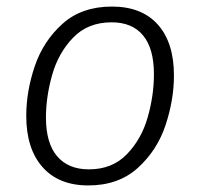

<svg xmlns="http://www.w3.org/2000/svg" viewBox="-20 -554 609 585"><path d="M60 -201Q60 -276 86 -352.5Q112 -429 170.5 -481.5Q229 -534 321 -534Q412 -534 461 -479Q510 -424 510 -324Q510 -250 484.5 -173Q459 -96 400 -42.5Q341 11 249 11Q159 11 109.5 -45Q60 -101 60 -201ZM449 -328Q449 -406 416 -446Q383 -486 320 -486Q248 -486 203 -439.5Q158 -393 139 -326Q120 -259 120 -196Q120 -118 154 -78Q188 -38 251 -38Q322 -38 366.5 -84Q411 -130 430 -196.5Q449 -263 449 -328Z"/></svg>

Font: Fira Sans Light
Style: Italic
Weight: 300
Italic angle: -8°
Designer: bBox Type GmbH & Carrois Corporate GbR & Edenspiekermann AG
Foundry: bBox Type GmbH & Carrois Corporate GbR & Edenspiekermann AG
Version: Version 4.301